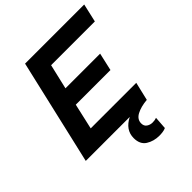

<svg xmlns="http://www.w3.org/2000/svg" viewBox="-249 -849 1210 1210"><g transform="rotate(-45 355.5 -244.0)"><path d="M21 0 184 -704H711L683 -581H293L254 -414H563L536 -295H227L188 -123H594L565 0Q508 5 471.5 24.5Q435 44 435 80Q435 104 452 115.5Q469 127 490 127Q501 127 509.5 125.5Q518 124 526 121L520 206Q507 212 491.5 214Q476 216 462 216Q412 216 374 192Q336 168 336 112Q336 39 413 0Z"/></g></svg>

Font: Prodigy Sans SemiBold
Style: Italic
Weight: 600
Italic angle: -13°
Designer: Wei Huang
Foundry: Wei Huang
Version: Version 1.003; ttfautohint (v1.8.3)